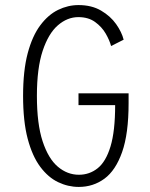

<svg xmlns="http://www.w3.org/2000/svg" viewBox="-20 -726 590 757"><path d="M290.5 11Q248.5 11 209.2 -7.8Q170 -26.5 138.8 -68.2Q107.5 -110 89.2 -178.8Q71 -247.5 71 -348Q71 -447.5 89.2 -516Q107.5 -584.5 138.8 -626.2Q170 -668 209 -687Q248 -706 289.5 -706Q341.5 -706 378.5 -684.2Q415.5 -662.5 437.8 -631Q460 -599.5 467.5 -569.5L418 -544.5Q412 -567 396.8 -593.5Q381.5 -620 355 -639.2Q328.5 -658.5 289 -658.5Q245.5 -658.5 208.2 -626.2Q171 -594 148.2 -525.5Q125.5 -457 125.5 -348Q125.5 -237.5 148 -169Q170.5 -100.5 208 -68.8Q245.5 -37 291 -37Q333 -37 365.2 -62.8Q397.5 -88.5 415.8 -148.8Q434 -209 434 -311.5H289.5V-358H487V-319Q487 -199 461.5 -126.5Q436 -54 391.8 -21.5Q347.5 11 290.5 11Z"/></svg>

Font: Trispace SemiCondensed ExtraLight
Style: Regular
Weight: 200
Width: 4
Designer: Tyler Finck
Foundry: Etcetera Type Company
Version: Version 1.210; ttfautohint (v1.8.3)